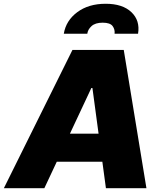

<svg xmlns="http://www.w3.org/2000/svg" viewBox="-43 -990 858 1010"><path d="M190.3 0H-22.7L338.1 -727.3H608L727.3 0H514.2L495.4 -139.2H255.7ZM324.9 -286.9H475.5L443.2 -527H437.5ZM292.6 -812.5Q304 -881.7 363.5 -926Q422.9 -970.2 512.8 -970.2Q601.9 -970.2 648.3 -926Q694.6 -881.7 683.2 -812.5H559.7Q562.5 -834.9 549.4 -852.8Q536.2 -870.7 497.2 -870.7Q458.5 -870.7 438.7 -852.8Q419 -834.9 416.2 -812.5Z"/></svg>

Font: Inter UI Black
Style: Italic
Weight: 900
Italic angle: -9.39999°
Designer: Rasmus Andersson
Foundry: rsms
Version: 3.2;8d6f07862